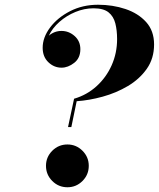

<svg xmlns="http://www.w3.org/2000/svg" viewBox="-20 -780 670 810"><path d="M292.5 -363.5Q346 -379 387 -416Q428 -453 451 -504.5Q474 -556 474 -615Q474 -652 466.5 -681.5Q459 -711 437.8 -728Q416.5 -745 374.5 -745Q336 -745 298.2 -729.5Q260.5 -714 230.8 -687.8Q201 -661.5 186 -629.5Q209.5 -649.5 239.5 -649.5Q270.5 -649.5 294.8 -628Q319 -606.5 319 -572.5Q319 -535 293 -514.8Q267 -494.5 239.5 -494.5Q208 -494.5 184 -517.5Q160 -540.5 160 -578.5Q160 -622 191.2 -663.8Q222.5 -705.5 275.5 -732.8Q328.5 -760 393.5 -760Q455.5 -760 509.2 -742Q563 -724 596.5 -687Q630 -650 630 -592.5Q630 -533.5 599.5 -490Q569 -446.5 519.8 -417.2Q470.5 -388 413.2 -372.2Q356 -356.5 303.5 -353L281 -244H267ZM174 -80.5Q174 -117.5 200.5 -144Q227 -170.5 264.5 -170.5Q301.5 -170.5 328 -144Q354.5 -117.5 354.5 -80.5Q354.5 -43 328 -16.5Q301.5 10 264.5 10Q227 10 200.5 -16.5Q174 -43 174 -80.5Z"/></svg>

Font: Bodoni* 16pt
Style: Bold Italic
Weight: 700
Italic angle: -13°
Version: Version 2.3